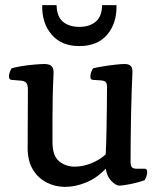

<svg xmlns="http://www.w3.org/2000/svg" viewBox="-20 -795 605 750"><path d="M234 -65Q195 -65 161.5 -82.5Q128 -100 108 -133.5Q88 -167 88 -216L89 -444Q89 -464 82.5 -471.5Q76 -479 61 -480L25 -483Q15 -484 15 -496Q15 -510 25 -528Q41 -533 66.5 -537Q92 -541 117 -543Q142 -545 154 -545Q173 -545 182 -536Q191 -527 189 -504Q187 -464 186 -418Q185 -372 185 -331V-241Q185 -186 211 -165Q237 -144 272 -144Q303 -144 336 -157Q369 -170 393 -192Q395 -234 396 -283.5Q397 -333 397.5 -379Q398 -425 398 -456Q398 -470 392.5 -475Q387 -480 374 -481L343 -483Q333 -483 333 -496Q333 -510 343 -528Q360 -532 384 -536Q408 -540 431.5 -542.5Q455 -545 467 -545Q484 -545 491.5 -536.5Q499 -528 497 -504Q496 -484 494.5 -442.5Q493 -401 492 -349.5Q491 -298 490.5 -249Q490 -200 490 -165Q490 -147 495.5 -141.5Q501 -136 513 -136H545Q555 -136 555 -123Q555 -109 545 -91Q523 -83 492.5 -76.5Q462 -70 443 -70Q429 -73 413.5 -89.5Q398 -106 393 -136Q359 -100 317 -82.5Q275 -65 234 -65ZM435 -775Q437 -705 399 -660Q361 -615 290 -615Q220 -615 181.5 -660Q143 -705 145 -775H201Q202 -730 226 -710Q250 -690 290 -690Q329 -690 353.5 -710Q378 -730 379 -775Z"/></svg>

Font: Gowun Batang
Style: Bold
Weight: 700
Designer: Yanghee Ryu
Foundry: Yanghee Ryu
Version: Version 2.000